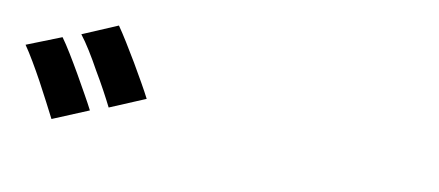

<svg xmlns="http://www.w3.org/2000/svg" viewBox="-38 -960 1075 470"><g transform="rotate(10 500.0 -725.0)"><path d="M147 -718C129 -749 110 -781 96 -800L10 -766C24 -746 42 -715 59 -684C76 -652 93 -620 104 -598L193 -635C183 -655 165 -686 147 -718ZM191 -734C209 -704 226 -672 237 -650L325 -687C315 -707 297 -738 279 -769C260 -801 241 -832 227 -852L140 -815C155 -796 174 -765 191 -734Z"/></g></svg>

Font: GenSekiGothic2 TW B
Style: Regular
Weight: 700
Version: Version 2.100;PS 2.1;hotconv 16.6.51;makeotf.lib2.5.65220 DE